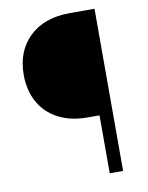

<svg xmlns="http://www.w3.org/2000/svg" viewBox="-81 -770 638 829"><g transform="rotate(-10 237.5 -355.5)"><path d="M332.5 0V-253.9H279.8Q206.5 -253.9 152.3 -282.2Q98.1 -310.5 69.3 -362.5Q40.5 -414.6 40.5 -482.4Q40.5 -586.4 105.5 -648.7Q170.4 -710.9 281.7 -710.9H391.1V0Z"/></g></svg>

Font: TypoPRO Roboto
Style: Regular
Weight: 300
Designer: Google
Version: Version 2.136; 2016